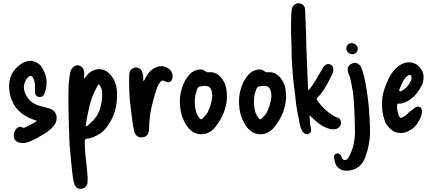

<svg xmlns="http://www.w3.org/2000/svg" viewBox="-20 -839 2736 1214"><path d="M212 -76Q205 -78 198.5 -80.5Q192 -83 185 -85Q49 -137 38 -280Q34 -326 52 -365Q70 -404 108 -431Q132 -448 158 -453Q184 -458 212 -443Q221 -439 229.5 -432Q238 -425 243 -416Q296 -336 261 -247Q258 -236 247.5 -230Q237 -224 227 -226Q204 -228 201 -257Q201 -271 201.5 -284.5Q202 -298 200 -311Q199 -322 195.5 -332.5Q192 -343 185 -352Q174 -364 162 -355Q150 -345 143 -331.5Q136 -318 132 -302Q127 -268 146.5 -234Q166 -200 194 -185Q211 -176 228 -170.5Q245 -165 264 -161Q273 -159 281.5 -156Q290 -153 299 -151Q322 -142 332 -121.5Q342 -101 336 -77Q332 -55 314 -37Q292 -12 264 5Q236 22 207 38Q189 47 171.5 54.5Q154 62 134 65Q125 66 116.5 65Q108 64 99 62Q74 54 69 33.5Q64 13 71 -4Q76 -18 86 -28Q94 -35 102.5 -37Q111 -39 119 -34Q126 -30 131 -31Q136 -32 141 -34Q155 -42 169.5 -49Q184 -56 198 -64Q202 -66 206 -69Q210 -72 212 -76Z M513 -343Q518 -348 522.5 -354Q527 -360 531 -365Q564 -401 607 -401.5Q650 -402 683 -361Q702 -337 711 -308.5Q720 -280 720 -250Q722 -188 705 -131.5Q688 -75 647 -25Q633 -8 615 4Q595 17 573.5 26.5Q552 36 528 38Q516 40 516 53Q516 72 516.5 91Q517 110 519 130Q523 169 527.5 207.5Q532 246 534 286Q534 295 534 303Q534 311 533 319Q525 352 492 355Q463 357 450 325Q444 303 441 284Q434 231 429.5 179.5Q425 128 420 76Q417 17 415.5 -41Q414 -99 413 -157Q412 -194 412.5 -231Q413 -268 414 -305Q416 -322 418 -339Q420 -356 422 -373Q424 -383 428 -393.5Q432 -404 440 -412Q458 -430 479.5 -425Q501 -420 509 -397Q511 -389 512.5 -380Q514 -371 512 -362Q511 -358 510.5 -353.5Q510 -349 510 -344Q512 -344 512.5 -343.5Q513 -343 513 -343ZM603 -307Q565 -245 548 -177.5Q531 -110 521 -40Q530 -41 534.5 -45.5Q539 -50 543 -53Q592 -93 610 -144.5Q628 -196 626 -257Q625 -270 620.5 -282Q616 -294 603 -307Z M886 -326Q893 -331 895 -336.5Q897 -342 899 -346Q908 -363 920 -378.5Q932 -394 949 -404Q972 -418 994.5 -420.5Q1017 -423 1040 -409Q1057 -400 1065.5 -382Q1074 -364 1070 -346Q1067 -327 1054 -321Q1041 -315 1024 -325Q1015 -330 1009 -330Q1003 -330 995 -322Q991 -318 987.5 -312Q984 -306 980 -301Q973 -285 968 -269.5Q963 -254 958 -238Q949 -207 941.5 -175.5Q934 -144 929 -112Q927 -92 925 -72Q923 -52 923 -32Q923 -25 922.5 -17Q922 -9 919 -1Q909 29 878 29Q847 32 833 4Q829 -4 827.5 -13Q826 -22 824 -29Q817 -71 812 -112.5Q807 -154 802 -196Q798 -237 797 -279.5Q796 -322 797 -365Q797 -393 818 -406Q836 -417 855 -409.5Q874 -402 880 -382Q886 -366 886 -350Q885 -345 885.5 -339Q886 -333 886 -326Z M1415 -221Q1410 -123 1343 -38Q1331 -22 1315 -10.5Q1299 1 1279 7Q1240 16 1204 -2Q1191 -10 1179 -21.5Q1167 -33 1159 -46Q1133 -87 1124 -130.5Q1115 -174 1118 -220Q1122 -261 1136 -298.5Q1150 -336 1177 -367Q1200 -392 1232 -398Q1247 -402 1259 -398.5Q1271 -395 1282 -386Q1285 -383 1289 -382.5Q1293 -382 1298 -382Q1325 -385 1346.5 -374Q1368 -363 1384 -341Q1402 -316 1408.5 -287.5Q1415 -259 1415 -221ZM1273 -296Q1262 -296 1250 -293Q1240 -293 1235 -288Q1230 -283 1226 -274Q1212 -237 1211.5 -200Q1211 -163 1222 -125Q1228 -109 1241 -92Q1248 -85 1251.5 -84.5Q1255 -84 1262 -91Q1271 -100 1279.5 -109.5Q1288 -119 1294 -130Q1299 -142 1304.5 -155Q1310 -168 1313 -181Q1318 -200 1321 -219.5Q1324 -239 1319 -259Q1314 -280 1304 -288Q1294 -296 1273 -296Z M1789 -221Q1784 -123 1717 -38Q1705 -22 1689 -10.5Q1673 1 1653 7Q1614 16 1578 -2Q1565 -10 1553 -21.5Q1541 -33 1533 -46Q1507 -87 1498 -130.5Q1489 -174 1492 -220Q1496 -261 1510 -298.5Q1524 -336 1551 -367Q1574 -392 1606 -398Q1621 -402 1633 -398.5Q1645 -395 1656 -386Q1659 -383 1663 -382.5Q1667 -382 1672 -382Q1699 -385 1720.5 -374Q1742 -363 1758 -341Q1776 -316 1782.5 -287.5Q1789 -259 1789 -221ZM1647 -296Q1636 -296 1624 -293Q1614 -293 1609 -288Q1604 -283 1600 -274Q1586 -237 1585.5 -200Q1585 -163 1596 -125Q1602 -109 1615 -92Q1622 -85 1625.5 -84.5Q1629 -84 1636 -91Q1645 -100 1653.5 -109.5Q1662 -119 1668 -130Q1673 -142 1678.5 -155Q1684 -168 1687 -181Q1692 -200 1695 -219.5Q1698 -239 1693 -259Q1688 -280 1678 -288Q1668 -296 1647 -296Z M1932 -268Q1938 -276 1943.5 -284Q1949 -292 1955 -299Q1973 -326 1989 -354Q2005 -382 2021 -409Q2024 -416 2029.5 -421Q2035 -426 2040 -430Q2056 -438 2070.5 -430.5Q2085 -423 2087 -406Q2089 -386 2082 -373Q2063 -333 2042 -295.5Q2021 -258 1992 -226Q1982 -215 1982 -212.5Q1982 -210 1991 -197Q2011 -170 2035 -147.5Q2059 -125 2088 -107Q2093 -105 2097 -102.5Q2101 -100 2106 -98Q2134 -93 2136 -67Q2138 -54 2130.5 -42.5Q2123 -31 2112 -26Q2101 -22 2089.5 -21.5Q2078 -21 2067 -23Q2025 -35 1992 -61Q1978 -72 1964.5 -85Q1951 -98 1937 -110Q1938 -96 1939 -82Q1940 -68 1941 -53Q1943 -46 1944 -38Q1945 -30 1947 -23Q1950 -3 1935 5Q1921 16 1905 4Q1892 -5 1886 -20Q1879 -37 1875 -56Q1871 -75 1868 -94Q1860 -128 1855 -162.5Q1850 -197 1847 -232Q1843 -270 1837.5 -308.5Q1832 -347 1830 -385Q1828 -413 1826 -441Q1824 -469 1824 -497Q1824 -540 1822 -583.5Q1820 -627 1820 -670Q1821 -697 1821 -723Q1821 -749 1824 -775Q1826 -783 1827.5 -789Q1829 -795 1833 -800Q1850 -822 1875 -818Q1888 -815 1897.5 -806.5Q1907 -798 1908 -784Q1910 -778 1910 -772.5Q1910 -767 1910 -760Q1913 -705 1914.5 -650Q1916 -595 1917 -539Q1919 -473 1922.5 -406.5Q1926 -340 1928 -274Q1928 -269 1932 -268Z M2209 -496Q2193 -496 2181.5 -506.5Q2170 -517 2170 -533Q2170 -547 2179 -556.5Q2188 -566 2203 -566Q2219 -566 2230.5 -555.5Q2242 -545 2242 -529Q2242 -516 2232.5 -506.5Q2223 -497 2209 -496ZM2263 -415Q2278 -379 2289 -324.5Q2300 -270 2307 -208.5Q2314 -147 2317 -90.5Q2320 -34 2320 4Q2317 78 2291 152Q2279 186 2256 208.5Q2233 231 2197 238Q2167 244 2140 235Q2107 221 2098 187Q2094 174 2092 157Q2089 138 2105 133Q2122 125 2134 143Q2136 147 2138 150Q2140 153 2141 158Q2143 164 2147.5 168.5Q2152 173 2159 173Q2175 173 2183 158Q2221 92 2224 11Q2225 2 2224.5 -7Q2224 -16 2224 -26Q2224 -39 2223 -71Q2222 -103 2220.5 -140.5Q2219 -178 2216.5 -209.5Q2214 -241 2212 -254Q2208 -274 2205 -292.5Q2202 -311 2198 -329Q2195 -340 2192.5 -350.5Q2190 -361 2185 -370Q2181 -380 2179 -392Q2177 -412 2185.5 -422.5Q2194 -433 2213 -440Q2226 -445 2241 -437Q2256 -429 2263 -415Z M2395 -179Q2395 -226 2408.5 -269.5Q2422 -313 2444 -355Q2455 -375 2470 -393Q2485 -411 2504 -424Q2530 -442 2558 -445Q2588 -447 2612 -432Q2636 -417 2649 -391.5Q2662 -366 2657 -334Q2656 -325 2653 -315Q2650 -305 2645 -296Q2632 -271 2614.5 -248.5Q2597 -226 2572 -209Q2556 -198 2538.5 -190.5Q2521 -183 2501 -184Q2494 -184 2492.5 -182Q2491 -180 2491 -173Q2490 -157 2493 -141Q2496 -125 2501 -109Q2507 -96 2512 -94Q2517 -92 2530 -100Q2549 -110 2564 -127Q2573 -135 2582 -141.5Q2591 -148 2600 -155Q2604 -159 2612 -163Q2627 -168 2637.5 -160.5Q2648 -153 2648 -137Q2648 -130 2647 -123Q2646 -116 2644 -109Q2631 -71 2607 -43Q2583 -15 2542 -2Q2485 13 2443 -29Q2421 -51 2412 -78Q2403 -105 2398 -134Q2397 -145 2396.5 -156.5Q2396 -168 2395 -179ZM2582 -344Q2582 -351 2581 -356.5Q2580 -362 2575 -364Q2568 -368 2557 -359Q2553 -357 2550 -354Q2547 -351 2543 -347Q2530 -331 2521.5 -312Q2513 -293 2506 -274Q2501 -267 2507 -263Q2509 -261 2512.5 -261.5Q2516 -262 2518 -263Q2563 -288 2581 -337Q2582 -339 2582 -341.5Q2582 -344 2582 -344Z"/></svg>

Font: Delicious Handrawn
Style: Regular
Weight: 400
Designer: Agung Rohmat
Foundry: Agung Rohmat
Version: Version 1.002; ttfautohint (v1.8.4.7-5d5b);gftools[0.9.27]